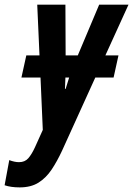

<svg xmlns="http://www.w3.org/2000/svg" viewBox="-96 -565 572 825"><path d="M-3.9 -231.9 17.1 -327.1H73.7L64 -544.9H185.1L186 -327.1H238.3L330.1 -544.9H456.1L356.9 -327.1H413.1L392.1 -231.9H313.5L170.9 82Q149.4 128.4 125.5 164.1Q101.6 199.7 69.1 220Q36.6 240.2 -11.2 240.2Q-49.3 240.2 -76.2 231L-56.2 123Q-33.2 131.8 -14.2 131.8Q10.7 131.8 25.4 115.2Q40 98.6 54.2 67.9L87.9 -6.8L78.1 -231.9ZM183.1 -183.1H186Q192.9 -206.5 201.2 -231.9H185.1Q184.6 -207 183.1 -183.1Z"/></svg>

Font: Open Sans Condensed
Style: Bold Italic
Weight: 700
Width: 3
Italic angle: -12°
Designer: Monotype Design Team
Foundry: Monotype Imaging Inc.
Version: Version 3.003; ttfautohint (v1.8.4)